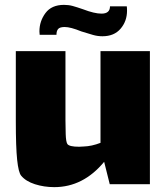

<svg xmlns="http://www.w3.org/2000/svg" viewBox="-20 -722 685 789"><path d="M596 -512V35H431L408 -57Q322 47 203 47Q161 47 123.5 35Q86 23 67 0Q56 -13 50.5 -65Q45 -117 45 -224V-512H249V-227Q249 -203 250 -171Q251 -139 257 -130Q265 -119 305 -119L324 -120Q357 -121 393 -135V-512ZM502 -678Q502 -635 475.5 -604Q449 -573 401 -573Q381 -573 362 -578.5Q343 -584 314 -593Q270 -611 246 -611Q226 -611 219 -603Q212 -595 212 -579H143L142 -593Q142 -635 167 -668.5Q192 -702 243 -702Q262 -702 278.5 -697.5Q295 -693 321 -684Q368 -666 397 -666Q432 -666 432 -696H501Q502 -690 502 -678Z"/></svg>

Font: Lalezar
Style: Regular
Weight: 400
Designer: Borna Izadpanah
Foundry: Borna Izadpanah
Version: Version 1.003;November 28, 2018;FontCreator 11.5.0.2421 64-b